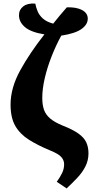

<svg xmlns="http://www.w3.org/2000/svg" viewBox="-20 -831 514 1072"><path d="M352 221 297 184Q317 156 327.5 133.5Q338 111 338 86Q338 64 322.5 46Q307 28 260 9Q190 -20 140.5 -51.5Q91 -83 65 -128.5Q39 -174 39 -247Q39 -340 92.5 -437.5Q146 -535 228 -639Q153 -651 119.5 -679.5Q86 -708 86 -746Q86 -777 110 -795.5Q134 -814 177 -811Q181 -790 190 -768Q199 -746 219.5 -727.5Q240 -709 277 -699Q295 -722 314 -744.5Q333 -767 353 -790Q406 -792 438 -775Q470 -758 470 -727Q470 -694 435 -669Q400 -644 322 -632Q292 -577 268 -516Q244 -455 230 -395Q216 -335 216 -284Q216 -246 225.5 -218.5Q235 -191 260 -169.5Q285 -148 332 -129Q388 -107 419 -84.5Q450 -62 462 -35.5Q474 -9 474 25Q474 65 456.5 99Q439 133 411 162.5Q383 192 352 221Z"/></svg>

Font: Noto Serif ExtraBold
Style: Regular
Weight: 800
Designer: Monotype Design Team
Foundry: Monotype Imaging Inc.
Version: Version 2.014